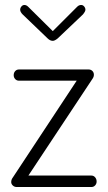

<svg xmlns="http://www.w3.org/2000/svg" viewBox="-20 -751 433 771"><path d="M25 -20Q25 -30 32 -39L288 -427H56Q47 -427 41 -433.5Q35 -440 35 -449Q35 -459 41 -465.5Q47 -472 56 -472H336Q345 -472 351 -466Q357 -460 357 -451Q357 -442 351 -434L94 -46H347Q356 -46 362 -39Q368 -32 368 -22Q368 -13 362 -6.5Q356 0 347 0H47Q38 0 31.5 -6Q25 -12 25 -20ZM61 -712Q61 -719 66 -725Q71 -731 78 -731Q86 -731 93 -724L192 -626L290 -724Q297 -731 306 -731Q313 -731 318 -725Q323 -719 323 -712Q323 -705 313 -693L212 -597Q200 -587 192 -587Q181 -587 171 -597L71 -693Q61 -703 61 -712Z"/></svg>

Font: Terminal Dosis
Style: Light
Weight: 300
Designer: EdgarTolentino, PabloImpallari, IginoMarini
Foundry: EdgarTolentino, PabloImpallari, IginoMarini
Version: Version 1.006